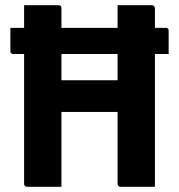

<svg xmlns="http://www.w3.org/2000/svg" viewBox="-20 -720 690 740"><path d="M20 -612.7H619Q624 -612.7 627 -609.7Q630 -606.7 630 -601.7Q630 -579 630 -557.2Q630 -535.4 630 -511.9H31Q26 -511.9 23 -514.9Q20 -517.9 20 -522.9Q20 -546.4 20 -568.2Q20 -590 20 -612.7ZM72.9 -700Q106.8 -700 139.8 -700Q172.8 -700 205.8 -700Q210.8 -700 213.8 -697Q216.8 -694 216.8 -689Q216.8 -603 216.8 -517Q216.8 -431 216.8 -344.5Q216.8 -258 216.8 -172Q216.8 -86 216.8 0Q183.8 0 150.8 0Q117.8 0 83.9 0Q80.9 0 78.4 -1.5Q75.9 -3 74.4 -5.4Q72.9 -7.9 72.9 -10.9Q72.9 -107.8 72.9 -205.1Q72.9 -302.5 72.9 -399.9Q72.9 -497.3 72.9 -594.2Q72.9 -620.9 72.9 -647.1Q72.9 -673.3 72.9 -700ZM134.5 -410.7H375.3Q390.7 -410.7 406.1 -410.7Q421.5 -410.7 436.2 -410.7L471 -419.9L499.1 -288.6H145.5Q143.4 -288.6 141.4 -289.6Q139.4 -290.6 137.9 -292.1Q136.4 -293.6 135.5 -295.6Q134.5 -297.6 134.5 -299.6ZM577.1 0Q544 0 511 0Q478.1 0 444.2 0Q441.2 0 438.7 -1.5Q436.2 -3 434.7 -5.5Q433.2 -8 433.2 -11Q433.2 -97 433.2 -183Q433.2 -269 433.2 -355.5Q433.2 -442 433.2 -528Q433.2 -614 433.2 -700Q467.1 -700 500 -700Q533 -700 566.1 -700Q568.1 -700 570.1 -699Q572.1 -698 573.6 -696.5Q575.1 -695.1 576.1 -693.1Q577.1 -691.1 577.1 -689.1Q577.1 -617.1 577.1 -544.1Q577.1 -471 577.1 -398.5Q577.1 -325.9 577.1 -253.4Q577.1 -180.8 577.1 -108.5Q577.1 -79.3 577.1 -51.7Q577.1 -24.1 577.1 0Z"/></svg>

Font: Recursive Sans Linear Light
Style: Regular
Weight: 300
Version: Version 1.085